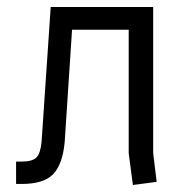

<svg xmlns="http://www.w3.org/2000/svg" viewBox="-20 -520 529 549"><path d="M418 -82 428 0 360 9 348 -82V-435H186L165 -114Q159 -50 132 -22Q105 6 42 6H26V-58H42Q73 -58 84.5 -70Q96 -82 99 -116L125 -500H418Z"/></svg>

Font: Strong
Style: Regular
Weight: 400
Designer: Roman Shchyukin (Gaslight Type Foundry)
Foundry: Cyreal (www.cyreal.org)
Version: Version 1.001